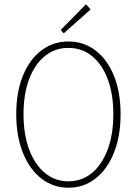

<svg xmlns="http://www.w3.org/2000/svg" viewBox="-20 -866 640 898"><path d="M300 12Q229 12 174 -30.5Q119 -73 87.5 -150.5Q56 -228 56 -332Q56 -436 87.5 -512.5Q119 -589 174 -630.5Q229 -672 300 -672Q371 -672 426 -630.5Q481 -589 512.5 -512.5Q544 -436 544 -332Q544 -228 512.5 -150.5Q481 -73 426 -30.5Q371 12 300 12ZM300 -18Q363 -18 410 -57Q457 -96 483.5 -166.5Q510 -237 510 -332Q510 -427 483.5 -496.5Q457 -566 410 -604Q363 -642 300 -642Q237 -642 190 -604Q143 -566 116.5 -496.5Q90 -427 90 -332Q90 -237 116.5 -166.5Q143 -96 190 -57Q237 -18 300 -18ZM278 -710 264 -726 382 -846 404 -822Z"/></svg>

Font: Source Code Pro ExtraLight
Style: Regular
Weight: 200
Monospace: yes
Designer: Paul D. Hunt, Teo Tuominen
Foundry: Adobe
Version: Version 1.026;hotconv 1.1.0;makeotfexe 2.6.0